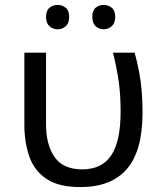

<svg xmlns="http://www.w3.org/2000/svg" viewBox="-20 -750 653 780"><path d="M307 10Q218 10 168.5 -23.5Q119 -57 99 -114.5Q79 -172 79 -243V-536H167V-246Q167 -161 202 -111.5Q237 -62 314 -62Q394 -62 432 -119Q470 -176 470 -296Q470 -366 462 -421Q454 -476 439 -536H527Q543 -477 551 -421.5Q559 -366 559 -292Q559 -137 495.5 -63.5Q432 10 307 10ZM167 -681Q167 -707 181 -718.5Q195 -730 214 -730Q233 -730 247 -718.5Q261 -707 261 -681Q261 -656 247 -643.5Q233 -631 214 -631Q195 -631 181 -643.5Q167 -656 167 -681ZM355 -681Q355 -707 368.5 -718.5Q382 -730 401 -730Q420 -730 434 -718.5Q448 -707 448 -681Q448 -656 434 -643.5Q420 -631 401 -631Q382 -631 368.5 -643.5Q355 -656 355 -681Z"/></svg>

Font: Noto IKEA Latin
Style: Regular
Weight: 400
Designer: Monotype Design Team
Foundry: Monotype Imaging Inc.
Version: Version 1.0